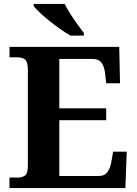

<svg xmlns="http://www.w3.org/2000/svg" viewBox="-20 -951 693 971"><path d="M28 0V-53H70Q91 -53 106 -63Q121 -73 121 -113V-596Q121 -639 106.5 -650Q92 -661 70 -661H28V-714H583L587 -530H517L512 -577Q508 -614 493.5 -633.5Q479 -653 448 -653H280V-403H517V-343H280V-61H480Q510 -61 524.5 -82.5Q539 -104 544 -137L552 -184H621L614 0ZM336 -771Q312 -785 284 -804.5Q256 -824 229 -846Q202 -868 180.5 -888Q159 -908 150 -921V-931H307Q318 -909 335 -882Q352 -855 371 -829Q390 -803 404 -784V-771Z"/></svg>

Font: Noto Naskh Arabic
Style: Bold
Weight: 700
Designer: Monotype Design Team, David Williams, Mohamad Dakak and Nizar Qandah
Foundry: Monotype Imaging Inc.
Version: Version 2.016